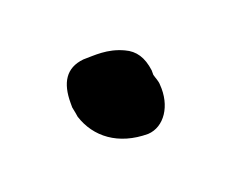

<svg xmlns="http://www.w3.org/2000/svg" viewBox="-37 -168 245 200"><g transform="rotate(-20 85.5 -68.0)"><path d="M37 -73C38 -69 39 -62 39 -62C47 -37 69 -20 102 -20C120 -21 133 -40 131 -64C131 -68 129 -72 128 -76V-81C126 -96 120 -105 109 -110C92 -118 77 -116 65 -116C45 -114 37 -100 37 -78Z"/></g></svg>

Font: Vapor
Style: Lit
Weight: 300
Foundry: Cannot Into Space Fonts
Version: Version 0.179